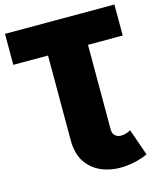

<svg xmlns="http://www.w3.org/2000/svg" viewBox="-131 -794 916 1095"><g transform="rotate(-15 327.0 -246.0)"><path d="M606 173Q540 202 470.5 207Q401 212 341.5 190Q282 168 245.5 117Q209 66 209 -18V-517H4V-700H650V-517H445V-18Q445 1 453.5 13Q462 25 476.5 29.5Q491 34 510.5 30.5Q530 27 551 16Z"/></g></svg>

Font: Montserrat Thin Black
Style: Regular
Weight: 900
Version: Version 9.000